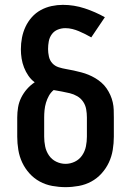

<svg xmlns="http://www.w3.org/2000/svg" viewBox="-20 -763 540 791"><path d="M250 8Q223 8 195.5 3Q168 -2 144 -15Q120 -28 101.5 -48.5Q83 -69 71.5 -93.5Q60 -118 55.5 -145.5Q51 -173 51 -200V-279Q51 -300 54.5 -321Q58 -342 67.5 -361Q77 -380 91 -396Q105 -412 123 -424Q108 -435 97 -451Q86 -467 79 -485Q72 -503 69 -522Q66 -541 66 -560Q66 -584 70.5 -607.5Q75 -631 85 -652.5Q95 -674 111 -692Q127 -710 148 -721.5Q169 -733 192.5 -738Q216 -743 239 -743Q285 -743 329 -728.5Q373 -714 412 -692L356 -609Q344 -616 331 -622.5Q318 -629 305 -634.5Q292 -640 278 -643.5Q264 -647 249 -647Q233 -647 218 -641Q203 -635 193.5 -622Q184 -609 181 -593Q178 -577 178 -561Q178 -546 181.5 -530Q185 -514 195.5 -502.5Q206 -491 221.5 -486Q237 -481 252.5 -478.5Q268 -476 283.5 -472.5Q299 -469 314.5 -465Q330 -461 344.5 -455Q359 -449 372.5 -441Q386 -433 398 -422.5Q410 -412 419 -399Q428 -386 434.5 -371.5Q441 -357 444.5 -341.5Q448 -326 448.5 -310.5Q449 -295 449 -279V-200Q449 -173 444.5 -145.5Q440 -118 428.5 -93.5Q417 -69 398.5 -48.5Q380 -28 356 -15Q332 -2 304.5 3Q277 8 250 8ZM250 -88Q270 -88 288.5 -97Q307 -106 318.5 -123Q330 -140 334 -160Q338 -180 338 -200V-279Q338 -296 335 -313Q332 -330 322.5 -344Q313 -358 298.5 -366.5Q284 -375 267.5 -379Q251 -383 234.5 -386Q218 -389 201 -392Q189 -382 181.5 -368.5Q174 -355 169.5 -340Q165 -325 163.5 -309.5Q162 -294 162 -279V-200Q162 -180 166 -160Q170 -140 181.5 -123Q193 -106 211.5 -97Q230 -88 250 -88Z"/></svg>

Font: Iosevka Algr
Style: Bold
Weight: 700
Monospace: yes
Designer: Belleve Invis
Foundry: Belleve Invis
Version: Version 26.0.2; ttfautohint (v1.8.3)